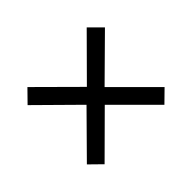

<svg xmlns="http://www.w3.org/2000/svg" viewBox="-101 -740 774 774"><g transform="rotate(45 286.0 -353.0)"><path d="M456 -574 506 -523 336 -353 505 -183 455 -132 284 -301 117 -132 65 -183 234 -353 64 -522 116 -574 285 -403Z"/></g></svg>

Font: Noto Sans Mayan Numerals
Style: Regular
Weight: 400
Designer: Monotype Design Team
Foundry: Monotype Imaging Inc.
Version: Version 2.001; ttfautohint (v1.8.4.7-5d5b)